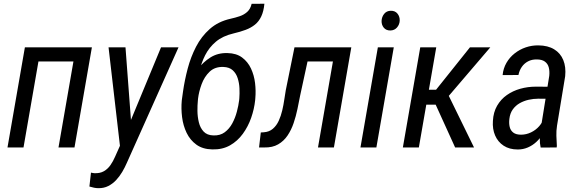

<svg xmlns="http://www.w3.org/2000/svg" viewBox="-20 -778 3057 1013"><path d="M389.6 -528.3 376.5 -453.6H170.9L184.1 -528.3ZM195.8 -528.3 104 0H19.5L111.3 -528.3ZM464.8 -528.3 373 0H288.6L380.4 -528.3Z M635.7 -60.1 829.6 -528.3H921.9L648.9 82Q638.7 105.5 624.8 129.2Q610.8 152.8 592.5 172.4Q574.2 191.9 551 203.6Q527.8 215.3 499 214.8Q487.3 214.8 475.3 212.2Q463.4 209.5 451.7 206.1L460 132.8Q464.4 133.8 468.8 134.5Q473.1 135.3 477.5 135.7Q507.3 137.2 527.8 125.5Q548.3 113.8 562.5 93.5Q576.7 73.2 587.4 48.3ZM642.1 -528.3 673.3 -113.8 678.2 -20 615.2 11.7 552.7 -528.3Z M1307.6 -757.8 1375 -758.3Q1371.1 -718.3 1358.6 -691.7Q1346.2 -665 1325.4 -648.2Q1304.7 -631.3 1276.1 -620.6Q1247.6 -609.9 1211.9 -601.6Q1155.3 -588.4 1119.4 -558.3Q1083.5 -528.3 1062.5 -486.8Q1041.5 -445.3 1030.8 -396.5Q1020 -347.7 1014.6 -296.4L1008.3 -251.5H939.5L945.8 -296.4Q954.1 -354.5 970.2 -415.8Q986.3 -477.1 1014.4 -531.5Q1042.5 -585.9 1086.9 -625.2Q1131.3 -664.6 1196.8 -679.2Q1221.7 -684.6 1244.6 -692.4Q1267.6 -700.2 1284.4 -715.3Q1301.3 -730.5 1307.6 -757.8ZM1180.2 -498Q1227.1 -497.1 1257.3 -474.6Q1287.6 -452.1 1304.2 -416.5Q1320.8 -380.9 1325.7 -339.8Q1330.6 -298.8 1327.1 -260.3L1326.2 -249Q1321.3 -202.6 1305.2 -156.5Q1289.1 -110.4 1261.2 -72Q1233.4 -33.7 1193.4 -11Q1153.3 11.7 1100.1 10.3Q1049.3 9.3 1016.1 -14.9Q982.9 -39.1 964.6 -77.1Q946.3 -115.2 940.7 -159.9Q935.1 -204.6 939 -247.1L940.4 -257.8Q942.4 -271.5 948.2 -284.2Q954.1 -296.9 961.2 -308.8Q968.3 -320.8 974.1 -333Q994.1 -374 1022.9 -412.4Q1051.8 -450.7 1090.6 -475.1Q1129.4 -499.5 1180.2 -498ZM1158.2 -424.8Q1113.8 -426.3 1085.9 -399.7Q1058.1 -373 1043.7 -333.7Q1029.3 -294.4 1024.9 -257.8L1023.9 -247.1Q1021.5 -223.6 1021.7 -192.9Q1022 -162.1 1029.1 -132.8Q1036.1 -103.5 1054.2 -84Q1072.3 -64.5 1105.5 -63.5Q1141.1 -62 1165.5 -80.1Q1189.9 -98.1 1205.6 -127.2Q1221.2 -156.2 1229.7 -188.7Q1238.3 -221.2 1241.7 -249L1242.7 -259.8Q1244.6 -283.7 1243.4 -311.8Q1242.2 -339.8 1234.1 -365.2Q1226.1 -390.6 1208 -407.2Q1189.9 -423.8 1158.2 -424.8Z M1758.8 -528.3 1745.6 -453.6H1540.5L1553.7 -528.3ZM1833.5 -528.3 1741.7 0H1657.7L1749.5 -528.3ZM1533.7 -528.3H1618.7L1563.5 -273.4Q1557.1 -240.2 1549.3 -202.6Q1541.5 -165 1529.3 -128.9Q1517.1 -92.8 1497.3 -63.2Q1477.5 -33.7 1447.5 -16.4Q1417.5 1 1374.5 0H1346.7L1356 -79.1L1371.6 -80.1Q1400.4 -82 1419.7 -98.6Q1439 -115.2 1450.7 -140.9Q1462.4 -166.5 1469.2 -195.8Q1476.1 -225.1 1480 -253.2Q1483.9 -281.2 1487.8 -302.2Z M2057.6 -528.3 1965.8 0H1881.8L1973.6 -528.3ZM1993.2 -667.5Q1994.1 -689 2006.8 -704.8Q2019.5 -720.7 2041.5 -721.2Q2064.5 -721.7 2077.1 -706.1Q2089.8 -690.4 2088.9 -668.9Q2087.9 -648.4 2074.7 -633.1Q2061.5 -617.7 2040 -617.2Q2017.6 -616.7 2005.1 -631.6Q1992.7 -646.5 1993.2 -667.5Z M2281.7 -528.3 2189.9 0H2105.5L2197.3 -528.3ZM2566.9 -528.3 2308.1 -225.6H2201.7V-304.7H2280.8L2459.5 -528.3ZM2381.3 0 2270.5 -243.7 2331.5 -305.7 2481 0Z M2831.5 -90.3 2877.9 -377.9Q2880.4 -403.3 2875.2 -422.6Q2870.1 -441.9 2854.7 -453.1Q2839.4 -464.4 2811.5 -464.4Q2786.1 -464.8 2766.1 -454.3Q2746.1 -443.8 2733.2 -425.3Q2720.2 -406.7 2715.3 -382.3L2631.8 -381.8Q2635.3 -417.5 2652.1 -446.5Q2668.9 -475.6 2695.3 -496.3Q2721.7 -517.1 2753.9 -528.1Q2786.1 -539.1 2820.8 -538.6Q2870.6 -538.1 2903.8 -517.8Q2937 -497.6 2951.9 -461.2Q2966.8 -424.8 2961.9 -376L2918.9 -115.2Q2914.6 -87.4 2915.5 -61.5Q2916.5 -35.6 2918 -8.3L2917 0L2832.5 0.5Q2827.6 -22 2828.1 -44.9Q2828.6 -67.9 2831.5 -90.3ZM2884.3 -320.3 2874 -256.8 2820.3 -257.3Q2794.4 -257.3 2768.8 -251.5Q2743.2 -245.6 2721.4 -233.2Q2699.7 -220.7 2685.3 -200.4Q2670.9 -180.2 2667.5 -150.9Q2664.6 -127 2669.2 -108.2Q2673.8 -89.4 2688.2 -78.4Q2702.6 -67.4 2729 -67.4Q2756.3 -67.4 2781.7 -79.6Q2807.1 -91.8 2825.4 -112.8Q2843.8 -133.8 2849.6 -160.6L2862.8 -119.6Q2856.9 -94.2 2843 -70.6Q2829.1 -46.9 2809.1 -28.6Q2789.1 -10.3 2764.4 0.2Q2739.7 10.7 2711.9 10.7Q2667.5 10.7 2637.2 -9.3Q2606.9 -29.3 2592.3 -63.2Q2577.6 -97.2 2580.6 -140.1Q2583 -186 2602.8 -220.2Q2622.6 -254.4 2654.3 -276.6Q2686 -298.8 2725.3 -309.8Q2764.6 -320.8 2807.1 -320.8Z"/></svg>

Font: Roboto Condensed
Style: Italic
Weight: 400
Italic angle: -12°
Designer: Christian Robertson
Foundry: Google
Version: Version 3.0